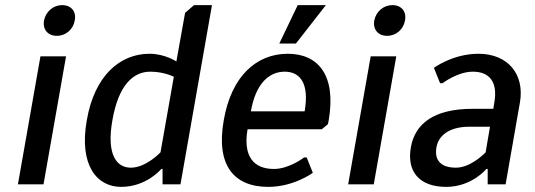

<svg xmlns="http://www.w3.org/2000/svg" viewBox="-20 -720 2090 750"><path d="M138 -500 50 0H150L238 -500ZM272 -640C279 -675 258 -700 223 -700C188 -700 159 -675 152 -640C146 -605 167 -580 202 -580C237 -580 266 -605 272 -640Z M607 -125C607 -125 551 -65 491 -65C436 -65 395 -115 419 -250C443 -390 502 -440 567 -440C622 -440 659 -420 659 -420ZM703 -670 669 -480C669 -480 624 -510 564 -510C449 -510 349 -425 319 -250C288 -75 358 10 453 10C553 10 610 -60 610 -60H615V0H685L808 -700H738Z M1104 -510C984 -510 884 -425 854 -250C823 -75 893 10 1028 10C1128 10 1202 -45 1202 -45L1178 -105H1168C1168 -105 1110 -60 1050 -60C970 -60 929 -110 947 -215H1237L1261 -235L1264 -250C1294 -425 1224 -510 1104 -510ZM1092 -440C1152 -440 1189 -395 1170 -285H960C979 -395 1032 -440 1092 -440ZM1143 -700 1071 -550H1136L1253 -700Z M1428 -500 1340 0H1440L1528 -500ZM1562 -640C1569 -675 1548 -700 1513 -700C1478 -700 1449 -675 1442 -640C1436 -605 1457 -580 1492 -580C1527 -580 1556 -605 1562 -640Z M1907 -295H1827C1672 -295 1601 -235 1585 -145C1568 -50 1618 10 1723 10C1823 10 1880 -60 1880 -60H1885V0H1955L2011 -320C2030 -430 1964 -510 1849 -510C1749 -510 1675 -455 1675 -455L1699 -395H1709C1709 -395 1767 -440 1827 -440C1892 -440 1925 -400 1911 -320ZM1877 -125C1877 -125 1821 -65 1761 -65C1701 -65 1676 -95 1685 -145C1693 -190 1734 -225 1814 -225H1894Z"/></svg>

Font: Scada
Style: Italic
Weight: 400
Designer: Jovanny Lemonad
Foundry: Jovanny Lemonad
Version: Version 3.005